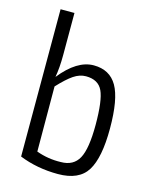

<svg xmlns="http://www.w3.org/2000/svg" viewBox="-109 -772 676 855"><g transform="rotate(15 229.0 -344.0)"><path d="M271 -497Q345 -497 379 -438Q413 -379 413 -243Q413 -109 375.5 -48.5Q338 12 241 12Q145 12 63 -21V-700H127V-506Q127 -448 119 -403Q194 -497 271 -497ZM240 -43Q298 -43 322.5 -88Q347 -133 347 -243Q347 -355 327 -398Q307 -441 250 -441Q221 -441 193 -422Q165 -403 126 -361L127 -61Q182 -41 240 -43Z"/></g></svg>

Font: exo2condensed_l
Style: Regular
Weight: 300
Width: 3
Designer: Natanael Gama
Version: Version 1.001;PS 001.001;hotconv 1.0.70;makeotf.lib2.5.58329